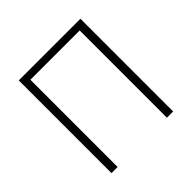

<svg xmlns="http://www.w3.org/2000/svg" viewBox="-183 -897 1066 1066"><g transform="rotate(-45 349.5 -364.0)"><path d="M108 0V-728H592V0H543V-685H156V0Z"/></g></svg>

Font: Noto Sans SC ExtraLight
Style: Regular
Weight: 250
Designer: Ryoko NISHIZUKA 西塚涼子 (kana, bopomofo & ideographs); Paul D. Hunt (Latin, Greek & Cyrillic); Sandoll Communications 산돌커뮤니
Foundry: Adobe
Version: Version 2.004-H2;hotconv 1.0.118;makeotfexe 2.5.65603